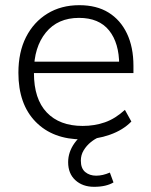

<svg xmlns="http://www.w3.org/2000/svg" viewBox="-20 -530 583 741"><path d="M298 8Q184 8 117.5 -60Q51 -128 51 -249Q51 -329 80.5 -387Q110 -445 163 -477.5Q216 -510 286 -510Q353 -510 399 -481.5Q445 -453 470 -400.5Q495 -348 495 -276V-248H95V-292H457L440 -279Q440 -364 401 -412.5Q362 -461 285 -461Q203 -461 157 -404.5Q111 -348 111 -255V-248Q111 -148 160.5 -96Q210 -44 299 -44Q345 -44 385 -58Q425 -72 462 -106L487 -61Q455 -28 404 -10Q353 8 298 8ZM343 191Q299 191 271 165.5Q243 140 243 96Q243 57 267.5 22.5Q292 -12 336 -34L361 0Q346 6 330 19Q314 32 303 50Q292 68 292 90Q292 120 309 134Q326 148 351 148Q364 148 377 145Q390 142 404 136L418 174Q405 182 386 186.5Q367 191 343 191Z"/></svg>

Font: Mulish ExtraLight Light
Style: Regular
Weight: 300
Version: Version 3.603